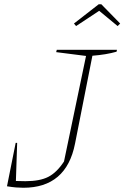

<svg xmlns="http://www.w3.org/2000/svg" viewBox="-20 -879 587 906"><path d="M13 0 54 -205H61L55 -25Q74 -24 100 -24Q168 -24 208 -44.5Q248 -65 282 -117L386 -615L245 -633L248 -644H532L530 -635Q481 -621 416 -616L334 -201Q293 7 90 7Q74 7 55.5 5.5Q37 4 13 0ZM458 -859 547 -768 535 -756 448 -828 339 -756 329 -768 446 -859Z"/></svg>

Font: Piazzolla Thin
Style: Italic
Weight: 100
Italic angle: -11.3°
Designer: Juan Pablo del Peral
Foundry: Huerta Tipografica
Version: Version 1.330